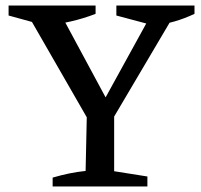

<svg xmlns="http://www.w3.org/2000/svg" viewBox="-20 -673 726 693"><path d="M316 -210 82 -617V-643H188L376 -294H346L538 -643H607L608 -618L367 -210ZM170 0V-32Q201 -41 230 -47Q259 -53 289 -56L294 -287H392V-55L512 -36V0ZM142 -581 11 -617V-653H325V-623Q281 -606 235 -595.5Q189 -585 142 -581ZM535 -581 400 -617V-653H682V-623Q646 -606 609.5 -595.5Q573 -585 535 -581Z"/></svg>

Font: Piazzolla 24pt Medium
Style: Regular
Weight: 500
Designer: Juan Pablo del Peral
Foundry: Huerta Tipografica
Version: Version 2.005